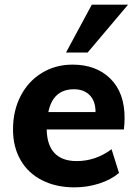

<svg xmlns="http://www.w3.org/2000/svg" viewBox="-20 -798 590 826"><path d="M516 -291Q516 -267 513 -241H181Q182 -174 214.5 -139.5Q247 -105 310 -105Q391 -105 460 -156L492 -54Q458 -25 407 -8.5Q356 8 300 8Q221 8 161 -22.5Q101 -53 68.5 -109.5Q36 -166 36 -241Q36 -322 69 -385.5Q102 -449 160.5 -484.5Q219 -520 292 -520Q394 -520 455 -459.5Q516 -399 516 -291ZM188 -316H391Q391 -363 366 -388.5Q341 -414 298 -414Q208 -414 188 -316ZM357 -572H264L375 -778H531Z"/></svg>

Font: Muli ExtraBold
Style: Italic
Weight: 800
Italic angle: -4.541°
Designer: Vernon Adams
Foundry: Vernon Adams
Version: Version 2.000